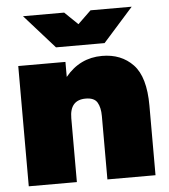

<svg xmlns="http://www.w3.org/2000/svg" viewBox="-52 -780 730 827"><g transform="rotate(-5 312.5 -366.0)"><path d="M316 -355Q247 -355 247 -276V0H39V-520H243V-455Q306 -532 402 -532Q485 -532 536 -478.5Q587 -425 587 -301V0H379V-274Q379 -311 366 -333Q353 -355 316 -355ZM78 -732H256L313 -677L370 -732H548L418 -586H208Z"/></g></svg>

Font: Aspekta 1000
Style: Regular
Weight: 1000
Designer: Ivo Dolenc
Version: Version 2.000